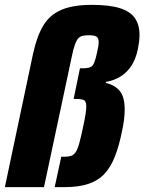

<svg xmlns="http://www.w3.org/2000/svg" viewBox="-30 -770 594 790"><path d="M-10 0 106 -549Q122 -622 148.5 -665.5Q175 -709 222.5 -729.5Q270 -750 348 -750Q420 -750 463 -736.5Q506 -723 525 -695.5Q544 -668 544 -627Q544 -611 542 -596Q540 -581 537 -567Q529 -528 511 -500Q493 -472 466.5 -455.5Q440 -439 406 -433L405 -429Q443 -420 463 -395.5Q483 -371 483 -319Q483 -301 480.5 -279Q478 -257 472 -230Q460 -170 443 -126.5Q426 -83 400 -55Q374 -27 334 -13.5Q294 0 234 0H195L222 -125H233Q251 -125 262 -128.5Q273 -132 281 -143.5Q289 -155 296 -180Q303 -205 312 -248Q319 -280 322 -300Q325 -320 325 -332Q325 -354 314.5 -358.5Q304 -363 282 -363H273L299 -489H309Q331 -489 341.5 -493.5Q352 -498 358 -513Q364 -528 370 -557Q373 -570 374.5 -579.5Q376 -589 376 -596Q376 -615 366 -620Q356 -625 335 -625Q320 -625 309.5 -622.5Q299 -620 291.5 -611.5Q284 -603 278 -586Q272 -569 266 -540L151 0Z"/></svg>

Font: Saira SemiCondensed ExtraBold
Style: Italic
Weight: 800
Width: 4
Italic angle: -12°
Designer: Hector Gatti with collaboration of the Omnibus-Type team
Foundry: Omnibus-Type
Version: Version 1.101